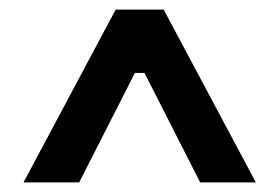

<svg xmlns="http://www.w3.org/2000/svg" viewBox="-20 -721 582 400"><path d="M29 -341H145L261 -569H281L397 -341H513L321 -701H221Z"/></svg>

Font: Fixel Display SemiBold
Style: Regular
Weight: 600
Designer: AlfaBravo + MacPaw
Foundry: Kyrylo Tkachov, Marchela Mozhyna, Serhii Makarenko, Maria Weinstein, Zakhar Kryvoshyya
Version: Version 1.211